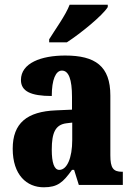

<svg xmlns="http://www.w3.org/2000/svg" viewBox="-20 -786 563 816"><path d="M189 -619V-606H264C323 -644 417 -721 438 -756V-766H276C259 -721 214 -660 189 -619ZM166 10C225 10 248 -11 286 -64H295L315 0H502V-56H499C461 -56 449 -72 449 -126V-380C449 -505 385 -550 257 -550C155 -550 69 -518 69 -446C69 -398 111 -378 200 -378C200 -448 217 -486 243 -486C272 -486 286 -449 286 -374V-320L218 -317C95 -312 34 -263 34 -154C34 -42 94 10 166 10ZM232 -64C210 -64 200 -95 200 -150C200 -221 215 -256 262 -262L287 -265V-191C287 -115 265 -64 232 -64Z"/></svg>

Font: Noto Serif Ethiopic ExtraCondensed Black
Style: Regular
Weight: 900
Width: 2
Designer: Monotype Design Team
Foundry: Monotype Imaging Inc.
Version: Version 2.102